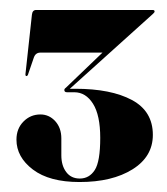

<svg xmlns="http://www.w3.org/2000/svg" viewBox="-20 -720 334 385"><path d="M286.5 -449.5Q286.5 -406 245.8 -380.5Q205 -355 139.5 -355Q79 -355 46 -380Q13 -405 13 -440Q13 -462 27 -476.2Q41 -490.5 61 -490.5Q78.5 -490.5 90.8 -477Q103 -463.5 103 -442.5V-408.5Q103 -388 112.8 -375Q122.5 -362 140 -362Q159 -362 170 -379Q181 -396 181 -443.5Q181 -489 166.5 -512Q152 -535 129 -535H114.5Q109 -535 109 -539.5Q109 -542 112 -544L185.5 -614.5H61Q51.5 -614.5 48 -605L36 -570Q35 -567.5 33 -567.5Q31 -567.5 31 -571L44 -690.5Q45 -700 52.5 -700H286Q290 -700 290 -697Q290 -695 286.5 -692L120 -542H131Q202.5 -542 244.5 -519.5Q286.5 -497 286.5 -449.5Z"/></svg>

Font: Fraunces 144pt S000
Style: Bold
Weight: 700
Version: Version 1.000; ttfautohint (v1.8.3)